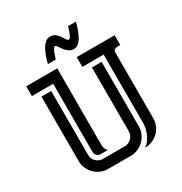

<svg xmlns="http://www.w3.org/2000/svg" viewBox="-188 -958 1039 1098"><g transform="rotate(-30 331.0 -409.0)"><path d="M85 -546.9H149.4V-124Q149.4 -111.3 154.3 -100.1Q159.2 -88.9 167.7 -80.6Q176.3 -72.3 187.3 -67.4Q198.2 -62.5 210.9 -62.5H356.9Q369.1 -62.5 380.4 -67.6Q391.6 -72.8 399.9 -81.1Q408.2 -89.4 413.3 -100.6Q418.5 -111.8 418.5 -124V-546.9H482.4V-121.1Q482.4 -96.2 472.4 -73.7Q462.4 -51.3 445.6 -34.4Q428.7 -17.6 406.5 -7.8Q384.3 2 359.4 2H208Q183.1 2 160.6 -7.8Q138.2 -17.6 121.3 -34.4Q104.5 -51.3 94.7 -73.7Q85 -96.2 85 -121.1ZM623 -577.1Q616.7 -577.1 608.9 -577.4Q601.1 -577.6 594 -575.9Q586.9 -574.2 582 -569.6Q577.1 -564.9 577.1 -555.7V-121.1Q577.1 -95.2 567.6 -73Q558.1 -50.8 541.3 -33.9Q524.4 -17.1 502 -7.6Q479.5 2 454.1 2H452.1Q465.8 -5.9 477.1 -20.3Q488.3 -34.7 496.3 -52.2Q504.4 -69.8 508.8 -87.9Q513.2 -106 513.2 -121.1V-577.1H372.6V-641.6H623ZM212.4 -92.8Q199.7 -92.8 189.7 -102.8Q179.7 -112.8 179.7 -125.5V-577.1H39.1V-641.6H244.1L243.7 -134.8Q243.7 -123.5 248.3 -111.1Q252.9 -98.6 262.7 -92.8ZM383.8 -751Q390.1 -751 395.5 -759.8Q400.9 -768.6 405.5 -780.3Q410.2 -792 413.3 -803.2Q416.5 -814.5 418.5 -819.8H470.2Q467.8 -810.5 464.1 -797.6Q460.4 -784.7 455.1 -770Q449.7 -755.4 442.6 -741Q435.5 -726.6 426.8 -715.1Q418 -703.6 407.2 -696.5Q396.5 -689.5 383.8 -689.5Q363.8 -689.5 349.6 -700.2Q335.4 -710.9 325.7 -724.1Q315.9 -737.3 309.1 -748Q302.2 -758.8 296.9 -758.8Q291 -758.8 285.4 -749.8Q279.8 -740.7 275.1 -729Q270.5 -717.3 267.1 -705.8Q263.7 -694.3 261.7 -689.5H210Q211.9 -698.2 215.8 -711.4Q219.7 -724.6 225.1 -739.3Q230.5 -753.9 237.5 -768.3Q244.6 -782.7 253.7 -794.2Q262.7 -805.7 273.4 -812.7Q284.2 -819.8 296.9 -819.8Q319.3 -819.8 332.8 -809.1Q346.2 -798.3 355 -785.4Q363.8 -772.5 370.1 -761.7Q376.5 -751 383.8 -751Z"/></g></svg>

Font: Isar CAT
Style: Regular
Weight: 400
Designer: Digitized by Peter Wiegel
Foundry: CAT-Fonts, Peter Wiegel
Version: Version 1.000; ttfautohint (v1.3)